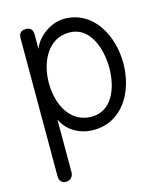

<svg xmlns="http://www.w3.org/2000/svg" viewBox="-118 -660 822 976"><g transform="rotate(-15 292.5 -171.5)"><path d="M319 -56C203 -56 153 -170 153 -277C153 -382 203 -499 319 -499C430 -499 470 -372 470 -273C470 -172 430 -56 319 -56ZM73 189C73 216 85 230 109 230C129 230 147 215 147 190V-87C176 -24 241 12 312 12C467 12 545 -132 545 -277C545 -422 467 -573 312 -573C244 -573 169 -521 147 -458V-534C147 -560 135 -573 110 -573C85 -573 73 -560 73 -534Z"/></g></svg>

Font: Numismatica Pro
Style: Regular
Weight: 400
Designer: Chris Hopkins
Foundry: Edward C. D. Hopkins
Version: Version 2.19D